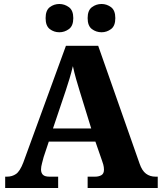

<svg xmlns="http://www.w3.org/2000/svg" viewBox="-20 -944 812 964"><path d="M6 0V-57H15Q41 -57 60.5 -70.5Q80 -84 97 -128L311 -714H473L681 -122Q693 -87 713 -72Q733 -57 761 -57H772V0H420V-57H457Q476 -57 489 -64.5Q502 -72 502 -92Q502 -105 498.5 -118Q495 -131 492 -138L459 -233H225L199 -155Q196 -143 191 -124.5Q186 -106 186 -93Q186 -76 195.5 -66.5Q205 -57 228 -57H272V0ZM246 -299H438L380 -487Q371 -516 362 -547.5Q353 -579 346 -612Q338 -579 329 -549Q320 -519 310 -489ZM490 -782Q463 -782 441.5 -798Q420 -814 420 -853Q420 -892 441.5 -908Q463 -924 490 -924Q516 -924 537.5 -908Q559 -892 559 -853Q559 -814 537.5 -798Q516 -782 490 -782ZM278 -782Q251 -782 230 -798Q209 -814 209 -853Q209 -892 230 -908Q251 -924 278 -924Q304 -924 326 -908Q348 -892 348 -853Q348 -814 326 -798Q304 -782 278 -782Z"/></svg>

Font: Noto Serif ExtraBold
Style: Regular
Weight: 800
Designer: Monotype Design Team
Foundry: Monotype Imaging Inc.
Version: Version 2.014